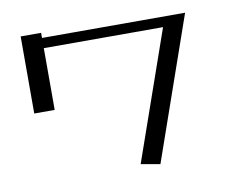

<svg xmlns="http://www.w3.org/2000/svg" viewBox="-77 -771 1062 888"><g transform="rotate(-10 454.5 -327.0)"><path d="M169 -674H73V-312H169V-602H729L517 4L607 20L841 -650H169Z"/></g></svg>

Font: LXGW Marker Gothic
Style: Regular
Weight: 400
Version: Version 1.001